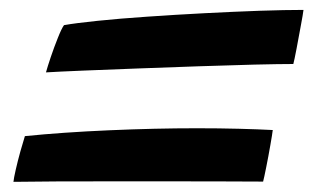

<svg xmlns="http://www.w3.org/2000/svg" viewBox="-20 -576 618 378"><path d="M106 -526.5Q128.5 -530.5 172 -535Q215.5 -539.5 270.2 -543.2Q325 -547 382.5 -550Q440 -553 491 -554.8Q542 -556.5 577.5 -556.5Q576.5 -548 572.2 -525.2Q568 -502.5 563.8 -480Q559.5 -457.5 557.5 -450Q530 -450 480.5 -448.8Q431 -447.5 371 -445.5Q311 -443.5 251.5 -441.2Q192 -439 143.8 -437Q95.5 -435 70.5 -433.5Q73.5 -444.5 80 -463.8Q86.5 -483 93.8 -501.2Q101 -519.5 106 -526.5ZM29 -308Q103 -315.5 194.5 -319.5Q286 -323.5 367.5 -323.5Q411.5 -323.5 450.2 -322.5Q489 -321.5 517 -320Q516 -311.5 512.2 -290Q508.5 -268.5 504.2 -247.2Q500 -226 498 -218.5Q472.5 -218.5 425.2 -218.8Q378 -219 319.8 -219Q261.5 -219 201.5 -219Q141.5 -219 90.2 -218.8Q39 -218.5 6.5 -218Q7 -224.5 11 -242Q15 -259.5 20.2 -278.2Q25.5 -297 29 -308Z"/></svg>

Font: Grandstander Medium
Style: Italic
Weight: 500
Italic angle: -15°
Designer: Tyler Finck
Foundry: Etcetera Type Co
Version: Version 1.200; ttfautohint (v1.8.3)